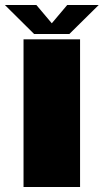

<svg xmlns="http://www.w3.org/2000/svg" viewBox="-52 -751 417 771"><path d="M42.5 0H269.5V-593H42.5ZM85 -614.5H226.5L344.5 -731H218L156 -657.5L94 -731H-32.5Z"/></svg>

Font: Anybody Thin Black
Style: Regular
Weight: 900
Version: Version 1.113;gftools[0.9.25]